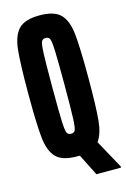

<svg xmlns="http://www.w3.org/2000/svg" viewBox="-123 -754 609 926"><g transform="rotate(-15 181.0 -290.5)"><path d="M362 109V115H239L185 8H172Q99 8 68 -23.5Q37 -55 29.5 -122.5Q22 -190 22 -344Q22 -498 29.5 -565.5Q37 -633 68 -664.5Q99 -696 172 -696Q245 -696 276 -664.5Q307 -633 314.5 -565.5Q322 -498 322 -344Q322 -197 315.5 -131.5Q309 -66 284 -33ZM172 -105Q187 -105 192.5 -116.5Q198 -128 200 -174.5Q202 -221 202 -344Q202 -467 200 -513.5Q198 -560 192.5 -571.5Q187 -583 172 -583Q157 -583 151.5 -571.5Q146 -560 144 -513.5Q142 -467 142 -344Q142 -221 144 -174.5Q146 -128 151.5 -116.5Q157 -105 172 -105Z"/></g></svg>

Font: Saira Ultra Condensed ExtraBold
Style: Regular
Weight: 800
Width: 1
Designer: Hector Gatti with collaboration of the Omnibus-Type team
Foundry: Omnibus-Type
Version: Version 1.001; ttfautohint (v1.8)